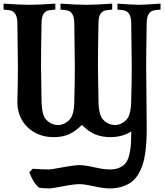

<svg xmlns="http://www.w3.org/2000/svg" viewBox="-26 -754 911 1059"><path d="M245.6 180.7Q254.4 180.7 319.8 168.7Q385.3 156.7 412.1 156.7Q440.9 156.7 494.1 168.7Q547.4 180.7 578.6 180.7Q609.4 180.7 631.1 171.6Q652.8 162.6 665.8 147.2Q678.7 131.8 685.8 105Q692.9 78.1 695.3 49.1Q697.8 20 697.8 -23.4V-28.8Q647.9 2.4 583.5 2.4Q495.6 2.4 440.9 -51.3Q436.5 -55.7 434.1 -56.9Q431.6 -58.1 430.7 -59.1Q429.7 -60.1 426.8 -65.9Q391.6 -30.8 356 -14.2Q320.3 2.4 269.5 2.4Q210 2.4 163.8 -24.2Q117.7 -50.8 93.8 -94Q69.8 -137.2 69.8 -188.5Q72.8 -302.2 72.8 -388.2L69.8 -625.5Q69.8 -692.9 23.9 -697.8L-6.3 -701.2V-733.9Q87.9 -727.5 136.2 -727.5Q184.1 -727.5 279.3 -733.9V-701.2L248.5 -697.8Q225.6 -695.3 214.4 -678Q203.1 -660.6 203.1 -625.5Q200.2 -474.1 200.2 -388.2L203.1 -207.5Q203.1 -120.1 228.5 -94.2Q256.8 -64.5 293.5 -64.5Q329.6 -64.5 357.9 -94.2Q383.8 -121.6 383.8 -198.7Q386.7 -302.2 386.7 -388.2L383.8 -625.5Q383.8 -692.9 337.9 -697.8L307.6 -701.2V-733.9Q401.9 -727.5 450.2 -727.5Q498.5 -727.5 592.8 -733.9V-701.2L562.5 -697.8Q539.6 -695.3 528.3 -678Q517.1 -660.6 517.1 -625.5Q514.2 -474.1 514.2 -388.2L517.1 -207.5Q517.1 -120.1 542.5 -94.2Q570.8 -64.5 607.4 -64.5Q643.6 -64.5 671.9 -94.2Q697.8 -121.6 697.8 -207.5Q700.7 -302.2 700.7 -388.2L697.8 -625.5Q697.8 -692.9 651.9 -697.8L621.6 -701.2V-733.9Q715.8 -727.5 740.2 -727.5Q765.1 -727.5 859.4 -733.9V-701.2L829.1 -697.8Q783.2 -692.9 783.2 -625.5Q780.3 -474.1 780.3 -388.2L783.2 -52.7Q783.2 -11.2 781.7 21Q780.3 53.2 775.1 89.8Q770 126.5 761.2 153.6Q752.4 180.7 737.1 206.5Q721.7 232.4 700.4 248.8Q679.2 265.1 648.4 275.1Q617.7 285.2 579.1 285.2Q543 285.2 491.2 272.9V273.4Q439.5 261.7 412.6 261.7Q381.8 261.7 321.8 273.4Q261.7 285.2 245.6 285.2Q209.5 285.2 188.5 280.8Q170.4 265.1 156.7 241.5Q143.1 217.8 135.7 195.3L154.8 176.8Q205.6 180.7 245.6 180.7Z"/></svg>

Font: Flanker
Style: Bold
Weight: 700
Designer: Flanker
Foundry: Flanker
Version: Version 2.021